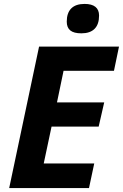

<svg xmlns="http://www.w3.org/2000/svg" viewBox="-20 -949 621 969"><path d="M177.2 -713.9H580.6L555.2 -591.8H300.8L267.6 -432.1H505.9L478 -310.1H240.2L200.7 -124H455.6L429.2 0H26.4ZM316.9 -839.8Q316.9 -883.8 339.6 -906.5Q362.3 -929.2 406.7 -929.2Q443.4 -929.2 461.7 -914.3Q480 -899.4 480 -870.6Q480 -826.2 457.3 -803.5Q434.6 -780.8 390.6 -780.8Q352.5 -780.8 334.7 -795.4Q316.9 -810.1 316.9 -839.8Z"/></svg>

Font: Viking Open Sans
Style: Bold Italic
Weight: 700
Italic angle: -12°
Foundry: Ascender Corporation
Version: Version 2.000